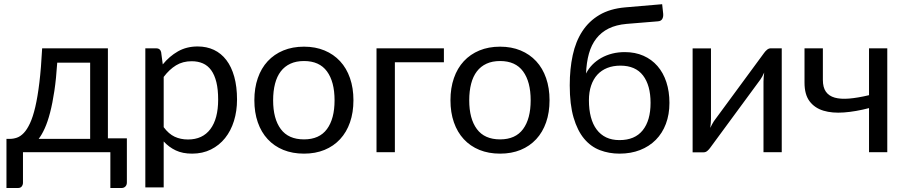

<svg xmlns="http://www.w3.org/2000/svg" viewBox="-20 -742 4416 936"><path d="M419.5 -65V-436.5H259Q254 -358.5 245 -298.5Q236 -238.5 224.2 -193.2Q212.5 -148 198.2 -116.5Q184 -85 168.5 -65ZM598.5 -67.5V147Q598.5 160 591.2 167.2Q584 174.5 572.5 174.5H518V0H92V149Q92 158.5 86.2 166.5Q80.5 174.5 67.5 174.5H11.5V-65H28Q45.5 -65 62.8 -71Q80 -77 96 -93.8Q112 -110.5 126.2 -141Q140.5 -171.5 152 -220.5Q163.5 -269.5 172 -339.8Q180.5 -410 185.5 -506.5H506V-67.5Z M778 -122Q802.5 -89 831.5 -75.5Q860.5 -62 896.5 -62Q967.5 -62 1005.5 -112.5Q1043.5 -163 1043.5 -256.5Q1043.5 -306 1034.8 -341.5Q1026 -377 1009.5 -399.8Q993 -422.5 969 -433Q945 -443.5 914.5 -443.5Q871 -443.5 838.2 -423.5Q805.5 -403.5 778 -367ZM773.5 -428Q805.5 -467.5 847.5 -491.5Q889.5 -515.5 943.5 -515.5Q987.5 -515.5 1023 -498.8Q1058.5 -482 1083.5 -449.2Q1108.5 -416.5 1122 -368Q1135.5 -319.5 1135.5 -256.5Q1135.5 -200.5 1120.5 -152.2Q1105.5 -104 1077.2 -68.8Q1049 -33.5 1008.2 -13.2Q967.5 7 916.5 7Q870 7 836.8 -8.8Q803.5 -24.5 778 -52.5V171.5H688.5V-506.5H742Q761 -506.5 765.5 -488Z M1462 -514.5Q1517.5 -514.5 1562 -496Q1606.5 -477.5 1638 -443.5Q1669.5 -409.5 1686.2 -361.2Q1703 -313 1703 -253.5Q1703 -193.5 1686.2 -145.5Q1669.5 -97.5 1638 -63.5Q1606.5 -29.5 1562 -11.2Q1517.5 7 1462 7Q1406 7 1361.2 -11.2Q1316.5 -29.5 1285 -63.5Q1253.5 -97.5 1236.8 -145.5Q1220 -193.5 1220 -253.5Q1220 -313 1236.8 -361.2Q1253.5 -409.5 1285 -443.5Q1316.5 -477.5 1361.2 -496Q1406 -514.5 1462 -514.5ZM1462 -62.5Q1537 -62.5 1574 -112.8Q1611 -163 1611 -253Q1611 -343.5 1574 -394Q1537 -444.5 1462 -444.5Q1424 -444.5 1395.8 -431.5Q1367.5 -418.5 1348.8 -394Q1330 -369.5 1320.8 -333.8Q1311.5 -298 1311.5 -253Q1311.5 -163 1348.8 -112.8Q1386 -62.5 1462 -62.5Z M2144 -438.5H1905V0H1815.5V-506.5H2144Z M2418 -514.5Q2473.5 -514.5 2518 -496Q2562.5 -477.5 2594 -443.5Q2625.5 -409.5 2642.2 -361.2Q2659 -313 2659 -253.5Q2659 -193.5 2642.2 -145.5Q2625.5 -97.5 2594 -63.5Q2562.5 -29.5 2518 -11.2Q2473.5 7 2418 7Q2362 7 2317.2 -11.2Q2272.5 -29.5 2241 -63.5Q2209.5 -97.5 2192.8 -145.5Q2176 -193.5 2176 -253.5Q2176 -313 2192.8 -361.2Q2209.5 -409.5 2241 -443.5Q2272.5 -477.5 2317.2 -496Q2362 -514.5 2418 -514.5ZM2418 -62.5Q2493 -62.5 2530 -112.8Q2567 -163 2567 -253Q2567 -343.5 2530 -394Q2493 -444.5 2418 -444.5Q2380 -444.5 2351.8 -431.5Q2323.5 -418.5 2304.8 -394Q2286 -369.5 2276.8 -333.8Q2267.5 -298 2267.5 -253Q2267.5 -163 2304.8 -112.8Q2342 -62.5 2418 -62.5Z M3000 -59Q3075 -59 3113.2 -106.8Q3151.5 -154.5 3151.5 -240.5Q3151.5 -326 3114.8 -374Q3078 -422 3004.5 -422Q2969 -422 2940.5 -410.8Q2912 -399.5 2892.2 -378Q2872.5 -356.5 2861.8 -325Q2851 -293.5 2851 -253Q2851 -207.5 2860.5 -171.5Q2870 -135.5 2888.8 -110.5Q2907.5 -85.5 2935.2 -72.2Q2963 -59 3000 -59ZM3034.5 -625.5Q2983.5 -621 2947.2 -603Q2911 -585 2887 -554.2Q2863 -523.5 2851 -480.5Q2839 -437.5 2837 -383.5Q2849 -407.5 2868 -426.8Q2887 -446 2911.5 -459.8Q2936 -473.5 2964.8 -480.8Q2993.5 -488 3026 -488Q3076.5 -488 3116.8 -470.2Q3157 -452.5 3185.2 -420Q3213.5 -387.5 3228.5 -341.8Q3243.5 -296 3243.5 -240.5Q3243.5 -184 3226.2 -138.2Q3209 -92.5 3177 -60.2Q3145 -28 3100.2 -10.5Q3055.5 7 3000 7Q2949 7 2904.5 -10Q2860 -27 2827.5 -66Q2795 -105 2776.2 -168.8Q2757.5 -232.5 2757.5 -326Q2757.5 -406 2772 -473Q2786.5 -540 2818.8 -589.5Q2851 -639 2902.2 -669.2Q2953.5 -699.5 3027 -706L3208 -721.5L3213 -675.5Q3214.5 -660 3208.5 -649.5Q3202.5 -639 3187 -638Z M3791 -506.5V0H3702V-344Q3702 -354 3703 -365.5Q3704 -377 3705.5 -388.5Q3701 -378.5 3696.5 -370Q3692 -361.5 3687 -354.5L3442.5 -22Q3437 -14 3428.8 -6.8Q3420.5 0.5 3410.5 0.5H3356.5V-506H3446V-162Q3446 -152.5 3445 -141.2Q3444 -130 3442.5 -118.5Q3447 -128 3451.5 -136.2Q3456 -144.5 3460.5 -151.5L3705 -484Q3710.5 -492 3719 -499.2Q3727.5 -506.5 3737.5 -506.5Z M4305.5 -506.5V0H4216.5V-215Q4151.5 -198 4094.2 -193.8Q4037 -189.5 3994.2 -202.5Q3951.5 -215.5 3926.8 -248.2Q3902 -281 3902 -339V-506.5H3991.5V-352.5Q3991.5 -316 4006.2 -295Q4021 -274 4049.5 -266Q4078 -258 4120 -261.5Q4162 -265 4216.5 -278V-506.5Z"/></svg>

Font: Lato
Style: Regular
Weight: 400
Designer: Lukasz Dziedzic with Adam Twardoch and Botio Nikoltchev
Foundry: tyPoland Lukasz Dziedzic
Version: Version 2.015; 2015-08-06; http://www.latofonts.com/